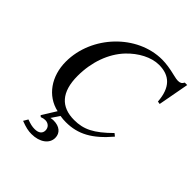

<svg xmlns="http://www.w3.org/2000/svg" viewBox="-240 -809 1168 1168"><g transform="rotate(45 344.5 -224.5)"><path d="M689 -664H668C660 -648 650 -642 630 -642C621 -642 610 -644 589 -649C545 -660 505 -666 472 -666C258 -666 66 -466 66 -243C66 -118 135 -18 244 6L188 96L197 104C211 99 219 97 229 97C256 97 275 115 275 141C275 167 256 182 222 182C201 182 184 178 154 167L137 196C179 212 202 217 230 217C300 217 349 181 349 131C349 89 317 63 267 63C258 63 252 64 242 66L277 14C295 17 311 18 327 18C430 18 510 -25 600 -131L583 -145C493 -56 435 -27 353 -27C240 -27 178 -93 178 -232C178 -351 217 -459 286 -532C342 -591 415 -630 481 -630C573 -630 626 -580 634 -467L652 -464Z"/></g></svg>

Font: STIXGeneral
Style: Italic
Weight: 400
Italic angle: -16.33°
Designer: MicroPress Inc., with final additions and corrections provided by Coen Hoffman, Elsevier (retired)
Version: Version 1.1.0